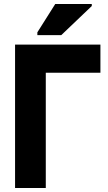

<svg xmlns="http://www.w3.org/2000/svg" viewBox="-20 -936 540 956"><path d="M55 0V-714H480V-574H208V0ZM166 -761V-775L255 -916H437V-906L285 -761Z"/></svg>

Font: Noto Sans Mono ExtraCondensed Black
Style: Regular
Weight: 900
Width: 2
Designer: Monotype Design Team
Foundry: Monotype Imaging Inc.
Version: Version 2.014